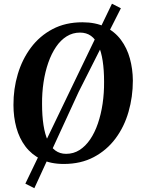

<svg xmlns="http://www.w3.org/2000/svg" viewBox="-20 -873 761 1034"><path d="M323.5 10Q252.5 10 201.2 -15.2Q150 -40.5 117 -84.2Q84 -128 68.2 -185.5Q52.5 -243 52.5 -307.5Q52 -394 75.8 -473.8Q99.5 -553.5 146.5 -616.5Q193.5 -679.5 263 -716.2Q332.5 -753 424 -753Q495.5 -753 547 -727.8Q598.5 -702.5 631.2 -658.5Q664 -614.5 679.5 -558Q695 -501.5 695.5 -439Q695.5 -351.5 672.2 -270.8Q649 -190 602 -127Q555 -64 485.2 -27Q415.5 10 323.5 10ZM336 -44.5Q376 -44.5 408.2 -65Q440.5 -85.5 465.5 -122.2Q490.5 -159 507.2 -208Q524 -257 532.5 -314.2Q541 -371.5 540.5 -433Q540.5 -495.5 533 -544.8Q525.5 -594 510 -628Q494.5 -662 470 -679.8Q445.5 -697.5 411 -697.5Q371.5 -697.5 339 -677.2Q306.5 -657 281.8 -620.5Q257 -584 240 -535.2Q223 -486.5 214.5 -430Q206 -373.5 206.5 -313Q206.5 -249.5 214.2 -199.5Q222 -149.5 237.8 -115Q253.5 -80.5 278 -62.5Q302.5 -44.5 336 -44.5ZM116.5 116 364.5 -399.5 583 -853 631 -828.5 403.5 -378 165 140.5Z"/></svg>

Font: Merriweather 28pt
Style: Bold Italic
Weight: 700
Italic angle: -7.8°
Version: Version 2.101